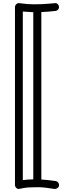

<svg xmlns="http://www.w3.org/2000/svg" viewBox="-20 -982 412 1245"><path d="M127.9 186Q162.1 181.2 195.8 181.2V-902.8Q136.2 -906.2 127.9 -907.2ZM333 243.2Q266.6 231.9 226.1 231.9Q158.2 231.9 132.1 237.5Q106 243.2 98.9 243.2Q91.8 243.2 84.5 235.4Q77.1 227.5 77.1 216.8V-936Q77.1 -946.8 85.2 -954.3Q93.3 -961.9 99.1 -961.9Q105 -961.9 118.2 -960Q158.7 -954.1 199.7 -954.1Q256.3 -954.1 295.7 -958Q335 -961.9 341.6 -961.9Q348.1 -961.9 355.5 -953.9Q362.8 -945.8 362.8 -936Q362.8 -926.3 356.2 -919.2Q349.6 -912.1 339.8 -911.1Q290.5 -905.3 248 -903.8V182.1Q286.6 184.1 340.8 191.9Q350.6 193.4 356.7 200.7Q362.8 208 362.8 218.8Q362.8 229.5 354 236.3Q345.2 243.2 336.9 243.2Z"/></svg>

Font: Ribeye Marrow
Style: Regular
Weight: 400
Designer: Astigmatic (AOETI)
Foundry: Astigmatic (AOETI)
Version: Version 1.000